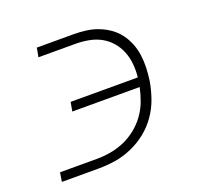

<svg xmlns="http://www.w3.org/2000/svg" viewBox="-98 -642 796 755"><g transform="rotate(-20 300.0 -265.0)"><path d="M39 0 45 -38H199Q228 -38 257 -43Q286 -48 314 -60Q342 -72 366.5 -91.5Q391 -111 409 -136Q427 -161 437.5 -189Q448 -217 454 -246H172L179 -284H460Q463 -312 460.5 -339.5Q458 -367 448 -392Q438 -417 420.5 -437Q403 -457 380 -469.5Q357 -482 329.5 -487Q302 -492 274 -492H120L127 -530H280Q307 -530 333.5 -526.5Q360 -523 384 -513.5Q408 -504 428.5 -489.5Q449 -475 464 -455Q479 -435 488.5 -411Q498 -387 501.5 -361Q505 -335 504 -308Q503 -281 499 -254Q493 -219 481 -184.5Q469 -150 447.5 -119Q426 -88 396.5 -64.5Q367 -41 332.5 -26Q298 -11 263 -5.5Q228 0 192 0Z"/></g></svg>

Font: Iosevka Curly XLtExObl
Style: Regular
Weight: 200
Width: 7
Italic angle: -9°
Monospace: yes
Designer: Belleve Invis
Foundry: Belleve Invis
Version: Version 11.0.1; ttfautohint (v1.8.3)